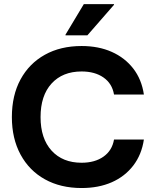

<svg xmlns="http://www.w3.org/2000/svg" viewBox="-20 -911 738 943"><path d="M380.8 12.5Q277.5 12.5 200.4 -30.4Q123.3 -73.3 80.8 -152.1Q38.3 -230.8 38.3 -335.8Q38.3 -442.5 80.8 -520.8Q123.3 -599.2 200.4 -642.1Q277.5 -685 380.8 -685Q464.2 -685 528.8 -656.2Q593.3 -627.5 634.6 -574.2Q675.8 -520.8 686.7 -446.7H540Q530.8 -500.8 488.3 -530.4Q445.8 -560 380.8 -560Q287.5 -560 233.3 -500.8Q179.2 -441.7 179.2 -335.8Q179.2 -230.8 233.3 -171.2Q287.5 -111.7 380.8 -111.7Q445.8 -111.7 488.3 -141.7Q530.8 -171.7 540 -225.8H686.7Q675.8 -151.7 634.6 -97.9Q593.3 -44.2 528.8 -15.8Q464.2 12.5 380.8 12.5ZM301.7 -737.5V-740.8L391.7 -890.8H540V-887.5L409.2 -737.5Z"/></svg>

Font: Funnel Display
Style: Bold
Weight: 700
Designer: NORD ID, Kristian Moeller
Foundry: Dicotype
Version: Version 1.000